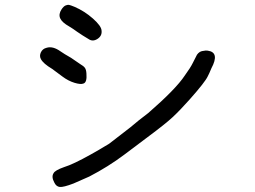

<svg xmlns="http://www.w3.org/2000/svg" viewBox="-20 -637 1040 782"><path d="M246.1 -614.3Q254.9 -618.2 260.7 -617.2Q266.6 -616.2 283.2 -609.4Q324.2 -591.8 358.4 -561.5Q392.6 -531.2 393.6 -512.7Q396.5 -491.2 377 -478.5Q357.4 -465.8 339.8 -478.5Q316.4 -492.2 293.9 -507.8Q278.3 -519.5 261.7 -529.3Q232.4 -545.9 225.1 -562.5Q217.8 -579.1 230.5 -598.6Q238.3 -610.4 246.1 -614.3ZM169.9 -442.4Q195.3 -450.2 226.6 -427.7Q240.2 -418 269.5 -401.4Q294.9 -383.8 306.6 -376Q320.3 -368.2 325.7 -360.8Q331.1 -353.5 332 -337.9Q335 -301.8 320.3 -296.9Q308.6 -292 283.2 -299.8Q257.8 -307.6 234.4 -325.2Q220.7 -335.9 192.4 -356.4Q156.2 -377.9 146.5 -396.5Q139.6 -409.2 146.5 -423.8Q153.3 -438.5 169.9 -442.4ZM814.5 -430.7Q816.4 -431.6 826.2 -430.7Q876 -423.8 840.8 -358.4Q832 -336.9 826.2 -326.2Q815.4 -302.7 752 -231.4Q712.9 -187.5 683.6 -160.2Q654.3 -132.8 582 -79.1Q550.8 -55.7 485.8 -6.8Q420.9 42 343.8 82Q302.7 99.6 279.3 110.4Q238.3 126 223.6 124.5Q209 123 201.2 106.4Q188.5 83 198.2 68.4Q204.1 56.6 240.2 43.9Q278.3 32.2 349.6 -7.8Q379.9 -24.4 424.8 -51.8Q460.9 -80.1 510.7 -118.2Q544.9 -147.5 584 -176.8Q696.3 -274.4 732.4 -329.1Q755.9 -361.3 765.6 -381.3Q775.4 -401.4 779.3 -408.2Q781.2 -414.1 787.6 -420.4Q793.9 -426.8 801.8 -428.7Q813.5 -430.7 814.5 -430.7Z"/></svg>

Font: JasonHandwriting4
Style: Regular
Weight: 400
Version: Version 1.01.21